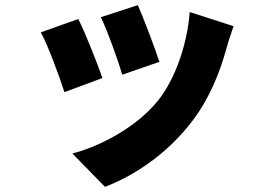

<svg xmlns="http://www.w3.org/2000/svg" viewBox="-20 -624 1040 748"><path d="M517 -604 373 -557C400 -501 442 -383 456 -333L601 -383C586 -430 537 -560 517 -604ZM719 -577C710 -453 663 -317 597 -234C514 -129 368 -53 262 -26L389 104C509 58 635 -29 728 -151C794 -237 836 -339 862 -435C869 -459 876 -483 890 -522ZM285 -550 139 -498C166 -450 214 -319 231 -265L379 -320C359 -378 313 -494 285 -550Z"/></svg>

Font: Noto Sans CJK KR Black
Style: Regular
Weight: 900
Designer: Ryoko NISHIZUKA (kana & ideographs); Paul D. Hunt (Latin, Greek & Cyrillic); Wenlong ZHANG (bopomofo); Sandoll Communica
Foundry: Adobe Systems Incorporated
Version: Version 1.004;PS 1.004;hotconv 1.0.82;makeotf.lib2.5.63406